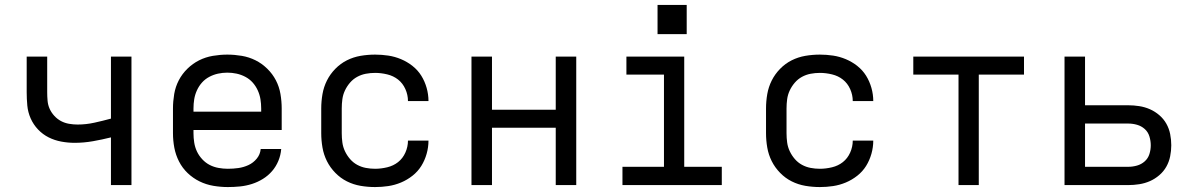

<svg xmlns="http://www.w3.org/2000/svg" viewBox="-20 -749 4840 777"><path d="M429 0V-193Q393 -184 356 -177.5Q319 -171 282 -171Q255 -171 228 -176Q201 -181 177 -193Q153 -205 134 -225Q115 -245 104 -270Q93 -295 90.5 -322Q88 -349 88 -376V-520H171V-376Q171 -359 172.5 -341.5Q174 -324 181 -308.5Q188 -293 200 -280Q212 -267 227 -259Q242 -251 259.5 -248Q277 -245 294 -245Q328 -245 362 -252.5Q396 -260 429 -269V-520H512V0Z M902 8Q873 8 843.5 3Q814 -2 787.5 -15Q761 -28 739.5 -48.5Q718 -69 704.5 -95.5Q691 -122 685.5 -151Q680 -180 680 -210V-310Q680 -339 685 -368.5Q690 -398 703.5 -424Q717 -450 738.5 -471Q760 -492 786 -505Q812 -518 841.5 -523Q871 -528 900 -528Q929 -528 958.5 -523Q988 -518 1014 -505Q1040 -492 1061.5 -471Q1083 -450 1096.5 -424Q1110 -398 1115 -368.5Q1120 -339 1120 -310V-223H763V-210Q763 -191 766 -172Q769 -153 777 -136Q785 -119 798.5 -104.5Q812 -90 828.5 -81.5Q845 -73 864 -69.5Q883 -66 902 -66Q924 -66 945 -69Q966 -72 985.5 -81Q1005 -90 1019 -107Q1033 -124 1035 -146H1118Q1116 -121 1106.5 -98Q1097 -75 1081 -56.5Q1065 -38 1044 -25Q1023 -12 999.5 -4.5Q976 3 951.5 5.5Q927 8 902 8ZM763 -297H1037V-310Q1037 -329 1034 -347.5Q1031 -366 1023 -383.5Q1015 -401 1002.5 -415Q990 -429 973 -438Q956 -447 937.5 -451Q919 -455 900 -455Q881 -455 862.5 -451Q844 -447 827 -438Q810 -429 797.5 -415Q785 -401 777 -383.5Q769 -366 766 -347.5Q763 -329 763 -310Z M1498 8Q1468 8 1439 3Q1410 -2 1384 -15Q1358 -28 1337 -49.5Q1316 -71 1303 -97Q1290 -123 1285 -152Q1280 -181 1280 -210V-310Q1280 -339 1285 -368Q1290 -397 1303 -423Q1316 -449 1337 -470.5Q1358 -492 1384 -505Q1410 -518 1439 -523Q1468 -528 1498 -528Q1525 -528 1551.5 -524Q1578 -520 1603 -509.5Q1628 -499 1649.5 -482Q1671 -465 1685 -442.5Q1699 -420 1706.5 -393.5Q1714 -367 1714 -340Q1714 -340 1714 -340Q1714 -340 1714 -340H1631Q1631 -340 1631 -340Q1631 -340 1631 -340Q1631 -365 1620.5 -388.5Q1610 -412 1591 -427Q1572 -442 1547 -448Q1522 -454 1498 -454Q1479 -454 1460.5 -450.5Q1442 -447 1425.5 -438Q1409 -429 1396.5 -414.5Q1384 -400 1376 -383Q1368 -366 1365.5 -347.5Q1363 -329 1363 -310V-210Q1363 -191 1365.5 -172.5Q1368 -154 1376 -137Q1384 -120 1396.5 -105.5Q1409 -91 1425.5 -82Q1442 -73 1460.5 -69.5Q1479 -66 1498 -66Q1522 -66 1547 -72Q1572 -78 1591 -93Q1610 -108 1620.5 -131.5Q1631 -155 1631 -180Q1631 -180 1631 -180Q1631 -180 1631 -180H1714Q1714 -180 1714 -180Q1714 -180 1714 -180Q1714 -153 1706.5 -126.5Q1699 -100 1685 -77.5Q1671 -55 1649.5 -38Q1628 -21 1603 -10.5Q1578 0 1551.5 4Q1525 8 1498 8Z M1888 0V-520H1971V-305H2229V-520H2312V0H2229V-232H1971V0Z M2499 0V-74H2667V-447H2515V-520H2749V-74H2901V0ZM2641 -611V-729H2759V-611Z M3298 8Q3268 8 3239 3Q3210 -2 3184 -15Q3158 -28 3137 -49.5Q3116 -71 3103 -97Q3090 -123 3085 -152Q3080 -181 3080 -210V-310Q3080 -339 3085 -368Q3090 -397 3103 -423Q3116 -449 3137 -470.5Q3158 -492 3184 -505Q3210 -518 3239 -523Q3268 -528 3298 -528Q3325 -528 3351.5 -524Q3378 -520 3403 -509.5Q3428 -499 3449.5 -482Q3471 -465 3485 -442.5Q3499 -420 3506.5 -393.5Q3514 -367 3514 -340Q3514 -340 3514 -340Q3514 -340 3514 -340H3431Q3431 -340 3431 -340Q3431 -340 3431 -340Q3431 -365 3420.5 -388.5Q3410 -412 3391 -427Q3372 -442 3347 -448Q3322 -454 3298 -454Q3279 -454 3260.5 -450.5Q3242 -447 3225.5 -438Q3209 -429 3196.5 -414.5Q3184 -400 3176 -383Q3168 -366 3165.5 -347.5Q3163 -329 3163 -310V-210Q3163 -191 3165.5 -172.5Q3168 -154 3176 -137Q3184 -120 3196.5 -105.5Q3209 -91 3225.5 -82Q3242 -73 3260.5 -69.5Q3279 -66 3298 -66Q3322 -66 3347 -72Q3372 -78 3391 -93Q3410 -108 3420.5 -131.5Q3431 -155 3431 -180Q3431 -180 3431 -180Q3431 -180 3431 -180H3514Q3514 -180 3514 -180Q3514 -180 3514 -180Q3514 -153 3506.5 -126.5Q3499 -100 3485 -77.5Q3471 -55 3449.5 -38Q3428 -21 3403 -10.5Q3378 0 3351.5 4Q3325 8 3298 8Z M3859 0V-447H3676V-520H4124V-447H3941V0Z M4288 0V-520H4371V-323H4546Q4568 -323 4590.5 -319.5Q4613 -316 4633.5 -307Q4654 -298 4671.5 -283Q4689 -268 4700 -248.5Q4711 -229 4715.5 -206.5Q4720 -184 4720 -161Q4720 -139 4715.5 -116.5Q4711 -94 4700 -74.5Q4689 -55 4671.5 -40Q4654 -25 4633.5 -16Q4613 -7 4590.5 -3.5Q4568 0 4546 0ZM4546 -74Q4564 -74 4581.5 -79Q4599 -84 4612.5 -96Q4626 -108 4631.5 -125.5Q4637 -143 4637 -161Q4637 -179 4631.5 -197Q4626 -215 4612.5 -227Q4599 -239 4581.5 -244Q4564 -249 4546 -249H4371V-74Z"/></svg>

Font: Iosevka SS04 Extended
Style: Regular
Weight: 400
Width: 7
Monospace: yes
Designer: Belleve Invis
Foundry: Belleve Invis
Version: Version 19.0.0; ttfautohint (v1.8.4)